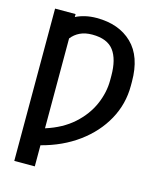

<svg xmlns="http://www.w3.org/2000/svg" viewBox="-133 -816 927 1114"><g transform="rotate(15 330.5 -259.5)"><path d="M183.6 -711.6V-693.9Q209.2 -707 240.8 -714.3Q272.4 -721.6 308.6 -721.6Q442.5 -721.6 521.7 -644.9Q600.9 -568.2 600.9 -417.6V-392Q600.9 -282.7 548.8 -188.2Q496.8 -93.8 402.9 -25Q308.9 43.7 183.6 76.3V203.1H60.4V-711.6ZM308.6 -621.8Q266 -621.8 235.1 -606.9Q204.2 -592 183.6 -565.3V-25.6Q283.4 -57.2 348.4 -115.6Q413.4 -174 445 -246.4Q476.6 -318.9 476.6 -392V-419Q476.6 -518.5 437.9 -570.1Q399.1 -621.8 308.6 -621.8Z"/></g></svg>

Font: Interface Medium
Style: Regular
Weight: 500
Designer: Rasmus Andersson
Foundry: rsms
Version: Version 1.8